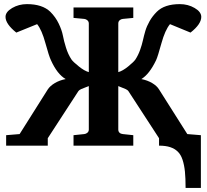

<svg xmlns="http://www.w3.org/2000/svg" viewBox="-20 -707 1003 932"><path d="M957 -625Q957 -589.8 904.8 -548.8L805.2 -589.8Q781.2 -561 763.4 -496.3Q745.6 -431.6 737.8 -415Q705.1 -346.7 666 -323.2Q695.8 -317.4 718.8 -303.7Q741.7 -290 752 -272.9L889.2 -56.2L955.1 -50.8V205.1H880.9Q880.9 158.2 877.7 126.2Q874.5 94.2 866.2 68.8Q857.9 43.5 843 29.1Q828.1 14.6 806.2 7.3Q784.2 0 752 0V-36.1L603 -265.1Q599.6 -270 589.8 -274.7Q580.1 -279.3 568.4 -283.4Q556.6 -287.6 554.2 -289.1V-78.1Q554.2 -68.4 560.3 -62.7Q566.4 -57.1 576.2 -56.2L627 -50.8V0H336.9V-50.8L389.2 -56.2Q397.9 -57.1 404.5 -63Q411.1 -68.8 411.1 -78.1V-289.1Q408.2 -287.6 396.2 -283.4Q384.3 -279.3 374.3 -274.7Q364.3 -270 360.8 -265.1L211.9 -36.1V0H9.8V-50.8L75.2 -56.2L211.9 -272.9Q223.1 -290 246.1 -303.7Q269 -317.4 298.8 -323.2Q257.8 -346.7 227.1 -415Q217.8 -434.1 200.4 -497.8Q183.1 -561.5 160.2 -589.8L59.1 -548.8Q6.8 -590.8 6.8 -625Q6.8 -649.4 39.1 -668.2Q71.3 -687 110.8 -687Q185.5 -687 224.1 -649.9Q250 -624 265.1 -592.3Q280.3 -560.5 285.2 -534.7Q290 -508.8 300.3 -475.8Q310.5 -442.9 327.1 -418Q335 -406.7 362.3 -384.8Q389.6 -362.8 411.1 -356.9V-592.8Q411.1 -602.1 404.5 -608.2Q397.9 -614.3 389.2 -615.2L336.9 -620.1V-670.9H627V-620.1L576.2 -615.2Q566.9 -614.3 560.5 -608.4Q554.2 -602.5 554.2 -592.8V-356.9Q575.7 -362.8 602.3 -384.5Q628.9 -406.2 637.2 -418Q650.9 -439 659.9 -464.1Q668.9 -489.3 673.8 -511.5Q678.7 -533.7 685.5 -556.9Q692.4 -580.1 706.1 -604.2Q719.7 -628.4 741.2 -649.9Q778.3 -687 853 -687Q892.6 -687 924.8 -668.2Q957 -649.4 957 -625Z"/></svg>

Font: Veleka
Style: Bold
Weight: 700
Designer: Stefan Peev, Context Ltd, 2016; SIL International, 1997-2014.
Foundry: Stefan Peev, Context Ltd, 2016
Version: Version 1.000